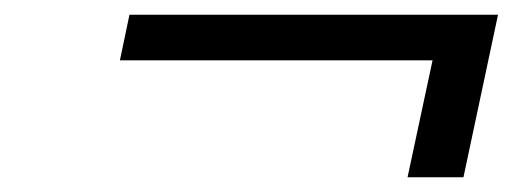

<svg xmlns="http://www.w3.org/2000/svg" viewBox="-20 -413 697 261"><path d="M610 -172 657 -393H156L143 -331H568L534 -172Z"/></svg>

Font: LT Wave Light
Style: Italic
Weight: 300
Designer: Daniel Lyons
Version: Version 2.5 (Glyphs App)